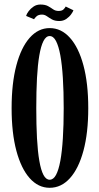

<svg xmlns="http://www.w3.org/2000/svg" viewBox="-20 -838 448 868"><path d="M204.5 11Q153 11 114.2 -32.5Q75.5 -76 54 -156.5Q32.5 -237 32.5 -349Q32.5 -461.5 54 -542.5Q75.5 -623.5 114.2 -667.2Q153 -711 204.5 -711Q257 -711 296.2 -667.2Q335.5 -623.5 357.2 -542.5Q379 -461.5 379 -349Q379 -237 357.2 -156.5Q335.5 -76 296.2 -32.5Q257 11 204.5 11ZM204.5 -25.5Q221.5 -25.5 233.2 -47.2Q245 -69 252.8 -111Q260.5 -153 264.2 -213Q268 -273 268 -349Q268 -425 264.2 -485.2Q260.5 -545.5 252.8 -587.8Q245 -630 233.2 -652.5Q221.5 -675 204.5 -675Q188 -675 176.5 -652.5Q165 -630 157.8 -587.8Q150.5 -545.5 147.2 -485.2Q144 -425 144 -349Q144 -273 147.2 -213Q150.5 -153 157.8 -111Q165 -69 176.5 -47.2Q188 -25.5 204.5 -25.5ZM248 -743Q228 -743 215 -750.2Q202 -757.5 191.8 -764.8Q181.5 -772 170 -772Q153.5 -772 145 -764Q136.5 -756 134 -751L98 -766Q100.5 -775.5 109.5 -787.5Q118.5 -799.5 132 -808.5Q145.5 -817.5 162.5 -817.5Q184 -817.5 196.8 -810.5Q209.5 -803.5 220 -796Q230.5 -788.5 245 -788.5Q260.5 -788.5 267.5 -795.8Q274.5 -803 277 -808.5L312 -791.5Q310 -785 301.5 -773.2Q293 -761.5 279.5 -752.2Q266 -743 248 -743Z"/></svg>

Font: Imbue Thin 10pt SemiBold
Style: Regular
Weight: 600
Version: Version 1.102